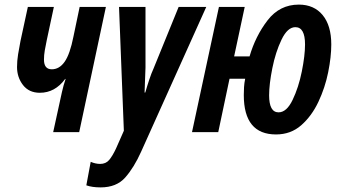

<svg xmlns="http://www.w3.org/2000/svg" viewBox="-20 -574 1478 834"><path d="M324 0 440 -544H326L299 -415Q284 -339 261 -306Q238 -273 205 -273Q171 -273 171 -315Q171 -335 174.5 -355Q178 -375 183 -399L214 -544H101L69 -396Q63 -366 58.5 -337.5Q54 -309 54 -283Q54 -238 80 -204.5Q106 -171 153 -171Q219 -171 263 -231H265Q256 -205 249 -174L211 0Z M593 85 876 -544H756L646 -274Q638 -257 628.5 -228.5Q619 -200 611 -172H608Q609 -199 610 -226.5Q611 -254 612 -280V-544H497L518 -6L484 71Q469 103 454.5 120.5Q440 138 415 138Q395 138 374 129L355 231Q380 240 417 240Q486 240 524 197Q562 154 593 85Z M1419 -381Q1419 -463 1381.5 -508.5Q1344 -554 1278 -554Q1195 -554 1142.5 -486Q1090 -418 1064 -329H997L1043 -544H931L814 0H928L977 -232H1045Q1041 -213 1040 -195Q1039 -177 1039 -161Q1039 10 1179 10Q1243 10 1288.5 -30Q1334 -70 1363 -131.5Q1392 -193 1405.5 -260Q1419 -327 1419 -381ZM1149 -160Q1149 -208 1163 -278Q1177 -348 1203 -402Q1229 -456 1263 -456Q1305 -456 1305 -381Q1305 -333 1291 -263.5Q1277 -194 1251 -140Q1225 -86 1190 -86Q1149 -86 1149 -160Z"/></svg>

Font: Noto Sans Display Condensed
Style: Bold Italic
Weight: 700
Width: 3
Designer: Monotype Design team
Foundry: Monotype Imaging Inc.
Version: 1.000